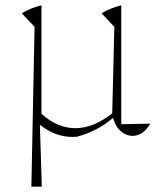

<svg xmlns="http://www.w3.org/2000/svg" viewBox="-20 -507 598 722"><path d="M98 195 110 -406 62 -457Q97 -478 136 -487V-79Q196 -25 263 -25Q332 -25 402 -81L410 -406L362 -457Q397 -478 436 -487V-40L545 -42Q532 -19 514.5 -7.5Q497 4 479 4Q455 4 434.5 -13.5Q414 -31 405 -64Q374 -37 340.5 -20Q307 -3 270 7Q266 7 262.5 7.5Q259 8 254 8Q187 8 130 -38L137 188V195Z"/></svg>

Font: Piazzolla SC Thin
Style: Regular
Weight: 100
Designer: Juan Pablo del Peral
Foundry: Huerta Tipografica
Version: Version 1.330